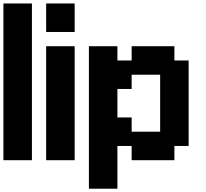

<svg xmlns="http://www.w3.org/2000/svg" viewBox="-20 -937 1207 1123"><path d="M0 0V-916.7H166.7V0Z M250 0V-666.7H416.7V0ZM250 -750V-916.7H416.7V-750Z M500 166.7V-666.7H666.7V-583.3H750V-666.7H1000V-583.3H1083.3V-83.3H1000V0H750V-83.3H666.7V166.7ZM666.7 -250H750V-166.7H916.7V-500H750V-416.7H666.7Z"/></svg>

Font: Galmuri11 Bold
Style: Regular
Weight: 700
Designer: Lee Minseo (quiple)
Version: Version 2.397;hotconv 1.1.1;makeotfexe 2.6.0 DEVELOPMENT